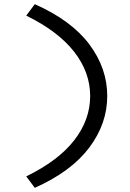

<svg xmlns="http://www.w3.org/2000/svg" viewBox="-20 -719 625 922"><path d="M147 183 106 128Q260 53 336.5 -45.5Q413 -144 413 -258Q413 -372 336 -470.5Q259 -569 106 -644L147 -699Q323 -621 409 -506Q495 -391 495 -258Q495 -125 408.5 -10Q322 105 147 183Z"/></svg>

Font: Lexend Peta Light
Style: Regular
Weight: 300
Version: Version 1.007